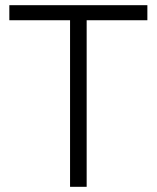

<svg xmlns="http://www.w3.org/2000/svg" viewBox="-20 -720 604 740"><path d="M250 0V-642H16V-700H548V-642H314V0Z"/></svg>

Font: Space Grotesk Frontify Light
Style: Regular
Weight: 300
Designer: Florian Karsten
Version: Version 2.000